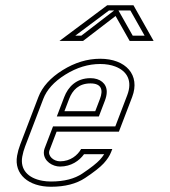

<svg xmlns="http://www.w3.org/2000/svg" viewBox="-20 -706 649 732"><path d="M208.9 -91C184.4 -91 160.6 -111.7 168.7 -133L195.8 -204H433.3L483.8 -336C516.1 -420.6 459 -482 362.1 -482C312.9 -482 265.1 -467.5 218.6 -438.5C172.1 -409.5 141.3 -375.3 126.3 -336L57.1 -155C51.7 -141 47.8 -126.8 45.2 -112.5C32.5 -41 89.8 6 174.3 6C227.7 6 271.1 -5.2 304.6 -27.5C338.2 -49.8 361.7 -68.3 375.2 -83C388.7 -97.7 398.3 -112.3 403.9 -127L408.1 -138H289.3C276 -114.3 248.7 -91 208.9 -91ZM324.9 -388C367.4 -388 374 -362.8 361.1 -329L343.1 -282H225.6L243.6 -329C256.3 -362.2 280.3 -388 324.9 -388ZM420.6 -645 474.3 -550H565.6L488.8 -686H388.8L206.8 -550H296.8ZM208.9 -71C251.7 -71 282.8 -93.7 300.3 -118H377.1C372.4 -110.5 367.3 -104 360.5 -96.6C349 -84.1 326.4 -66 293.5 -44.1C264.2 -24.6 225 -14 174.3 -14C163 -14 152.3 -14.9 142.4 -16.7C85.1 -26.8 56.3 -60.9 64.9 -109C67.3 -122.1 70.9 -135 75.8 -147.9L145 -328.9C158 -363.1 185.2 -394.1 229.1 -421.5C273 -448.8 316.9 -462 362.1 -462C384.1 -462 403.4 -458.5 419.2 -452.5C465.3 -434.9 485.7 -397.1 465.1 -343.1L419.6 -224H182.1L150 -140.1C148.1 -135 147.1 -129.7 147.1 -124.4C147 -90.8 180.7 -71 208.9 -71ZM324.9 -408C270.7 -408 239.5 -374.3 224.9 -336.1L196.6 -262H356.9L379.8 -321.9C384.1 -333.3 387 -344.6 387 -356C387.1 -387.9 361.3 -408 324.9 -408ZM431.7 -666H477.1L531.3 -570H486ZM415.1 -666 290 -570H267L395.4 -666Z"/></svg>

Font: Din Kursivschrift
Style: BreitGhost
Weight: 400
Version: Version 1.089